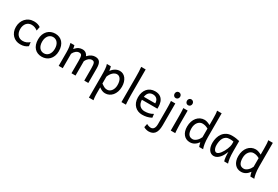

<svg xmlns="http://www.w3.org/2000/svg" viewBox="89 -2127 5371 3713"><g transform="rotate(30 2774.5 -270.5)"><path d="M451.7 -41.5Q433.1 -27.3 414.8 -17.3Q396.5 -7.3 376.5 -0.7Q356.4 5.9 333.5 9Q310.5 12.2 283.2 12.2Q233.9 12.2 190.9 -5.1Q147.9 -22.5 115.7 -55.2Q83.5 -87.9 64.9 -134.3Q46.4 -180.7 46.4 -239.3Q46.4 -294.4 64.2 -343.3Q82 -392.1 115 -428.7Q147.9 -465.3 195.1 -486.6Q242.2 -507.8 300.3 -507.8Q349.1 -507.8 384.5 -496.3Q419.9 -484.9 446.8 -466.3L429.7 -378.4Q396.5 -402.8 363.8 -415Q331.1 -427.2 293 -427.2Q260.3 -427.2 232.2 -414.8Q204.1 -402.3 183.3 -378.9Q162.6 -355.5 150.9 -321.3Q139.2 -287.1 139.2 -244.1Q139.2 -204.6 149.9 -172.4Q160.6 -140.1 180.7 -116.9Q200.7 -93.8 229 -81.1Q257.3 -68.4 293 -68.4Q337.4 -68.4 373.5 -83.5Q409.7 -98.6 441.9 -127Z M628.4 -246.6Q628.4 -204.1 638.7 -170.4Q648.9 -136.7 667.7 -113.5Q686.5 -90.3 712.4 -78.1Q738.3 -65.9 770 -65.9Q799.3 -65.9 825.2 -78.1Q851.1 -90.3 870.4 -113.5Q889.6 -136.7 900.6 -170.4Q911.6 -204.1 911.6 -246.6Q911.6 -289.6 901.4 -323.5Q891.1 -357.4 872.3 -381.1Q853.5 -404.8 827.4 -417.2Q801.3 -429.7 770 -429.7Q740.2 -429.7 714.4 -417.2Q688.5 -404.8 669.4 -381.1Q650.4 -357.4 639.4 -323.5Q628.4 -289.6 628.4 -246.6ZM538.1 -246.6Q538.1 -309.6 557.1 -358.2Q576.2 -406.7 608.4 -440.2Q640.6 -473.6 683.6 -490.7Q726.6 -507.8 774.9 -507.8Q825.2 -507.8 866.9 -490.7Q908.7 -473.6 938.7 -440.2Q968.8 -406.7 985.4 -358.2Q1002 -309.6 1002 -246.6Q1002 -183.6 982.9 -135.3Q963.9 -86.9 931.6 -54.2Q899.4 -21.5 856.4 -4.6Q813.5 12.2 765.1 12.2Q714.8 12.2 673.1 -4.6Q631.3 -21.5 601.3 -54.2Q571.3 -86.9 554.7 -135.3Q538.1 -183.6 538.1 -246.6Z M1516.1 0H1425.8V-278.3Q1425.8 -323.7 1422.4 -351.8Q1418.9 -379.9 1410.9 -395.8Q1402.8 -411.6 1389.2 -417Q1375.5 -422.4 1355 -422.4Q1336.9 -422.4 1318.8 -415Q1300.8 -407.7 1284.4 -394.3Q1268.1 -380.9 1254.2 -362.5Q1240.2 -344.2 1230.5 -322.3V0H1140.1V-300.3Q1140.1 -372.6 1131.8 -422.6Q1123.5 -472.7 1115.7 -498H1203.6Q1209 -482.4 1212.9 -461.2Q1216.8 -439.9 1219.2 -422.4Q1241.7 -448.2 1262.2 -464.8Q1282.7 -481.4 1303 -491Q1323.2 -500.5 1343.3 -504.2Q1363.3 -507.8 1384.3 -507.8Q1408.2 -507.8 1427.7 -501Q1447.3 -494.1 1462.2 -482.9Q1477.1 -471.7 1487.8 -456.8Q1498.5 -441.9 1504.4 -425.8Q1527.3 -450.7 1548.8 -466.6Q1570.3 -482.4 1590.8 -491.5Q1611.3 -500.5 1631.1 -504.2Q1650.9 -507.8 1669.9 -507.8Q1707 -507.8 1732.4 -495.8Q1757.8 -483.9 1773.2 -460.4Q1788.6 -437 1795.2 -402.3Q1801.8 -367.7 1801.8 -322.3V0H1711.4V-268.6Q1711.4 -315.9 1708 -345.7Q1704.6 -375.5 1696.5 -392.6Q1688.5 -409.7 1674.8 -416Q1661.1 -422.4 1640.6 -422.4Q1622.6 -422.4 1605 -415.3Q1587.4 -408.2 1571 -395.3Q1554.7 -382.3 1540.8 -363.8Q1526.9 -345.2 1516.1 -322.3Z M2043.5 -127Q2068.4 -109.4 2086.7 -97.9Q2105 -86.4 2120.1 -79.8Q2135.3 -73.2 2149.2 -70.8Q2163.1 -68.4 2180.2 -68.4Q2206.1 -68.4 2229.7 -80.6Q2253.4 -92.8 2271.7 -116Q2290 -139.2 2301 -172.1Q2312 -205.1 2312 -246.6Q2312 -287.1 2304.4 -320.1Q2296.9 -353 2282.2 -376.2Q2267.6 -399.4 2246.8 -412.1Q2226.1 -424.8 2199.7 -424.8Q2178.7 -424.8 2156.7 -415.5Q2134.8 -406.2 2114 -388.2Q2093.3 -370.1 2075.2 -343Q2057.1 -315.9 2043.5 -280.8ZM2016.6 -498Q2022 -485.4 2027.3 -462.2Q2032.7 -439 2036.1 -405.3Q2053.2 -427.7 2073.5 -446.8Q2093.8 -465.8 2116.5 -479.2Q2139.2 -492.7 2164.3 -500.2Q2189.5 -507.8 2216.8 -507.8Q2258.3 -507.8 2292.7 -489.5Q2327.1 -471.2 2351.3 -438.2Q2375.5 -405.3 2388.9 -360.1Q2402.3 -314.9 2402.3 -261.2Q2402.3 -198.7 2384.8 -148.2Q2367.2 -97.7 2337.2 -62Q2307.1 -26.4 2266.6 -7.1Q2226.1 12.2 2180.2 12.2Q2160.6 12.2 2143.3 8.3Q2126 4.4 2109.6 -2.4Q2093.3 -9.3 2077.1 -19.3Q2061 -29.3 2043.5 -41.5V73.2Q2043.5 102.5 2044.2 126.2Q2044.9 149.9 2046.4 169.9Q2047.9 189.9 2050.3 206.8Q2052.7 223.6 2055.7 239.3H1953.1V-236.8Q1953.1 -282.2 1952.4 -321Q1951.7 -359.9 1949.2 -392.3Q1946.8 -424.8 1941.9 -451.2Q1937 -477.5 1928.7 -498Z M2631.8 -231.9Q2631.8 -208.5 2632.6 -176.8Q2633.3 -145 2634.5 -112.3Q2635.7 -79.6 2637.5 -49.8Q2639.2 -20 2641.6 0H2541.5V-551.8Q2541.5 -623 2539.1 -680.9Q2536.6 -738.8 2531.7 -781.2H2631.8Z M2861.3 -236.8Q2862.8 -193.8 2874.8 -162.1Q2886.7 -130.4 2907.5 -109.6Q2928.2 -88.9 2956.3 -78.6Q2984.4 -68.4 3017.6 -68.4Q3064.9 -68.4 3110.4 -79.1Q3155.8 -89.8 3200.7 -117.2L3210.4 -36.6Q3184.6 -23.4 3159.7 -14.2Q3134.8 -4.9 3109.9 1Q3085 6.8 3059.3 9.5Q3033.7 12.2 3005.4 12.2Q2958.5 12.2 2916 -4.2Q2873.5 -20.5 2841.3 -52.5Q2809.1 -84.5 2790 -131.8Q2771 -179.2 2771 -241.7Q2771 -302.2 2787.4 -351.3Q2803.7 -400.4 2834 -435.3Q2864.3 -470.2 2907.7 -489Q2951.2 -507.8 3005.4 -507.8Q3045.4 -507.8 3076.2 -498.3Q3106.9 -488.8 3129.4 -471.9Q3151.9 -455.1 3167 -432.6Q3182.1 -410.2 3191.2 -384.3Q3200.2 -358.4 3204.1 -330.3Q3208 -302.2 3208 -274.9V-255.9Q3208 -243.7 3207.5 -236.8ZM2998 -434.6Q2944.3 -434.6 2910.2 -403.1Q2876 -371.6 2865.2 -305.2H3120.1Q3120.1 -336.4 3111.1 -360.6Q3102.1 -384.8 3085.7 -401.4Q3069.3 -418 3046.9 -426.3Q3024.4 -434.6 2998 -434.6Z M3349.6 -656.7Q3349.6 -670.4 3354 -682.4Q3358.4 -694.3 3366.5 -703.4Q3374.5 -712.4 3385.7 -717.5Q3397 -722.7 3410.6 -722.7Q3424.3 -722.7 3436 -717.5Q3447.8 -712.4 3456.1 -703.4Q3464.4 -694.3 3469.2 -682.4Q3474.1 -670.4 3474.1 -656.7Q3474.1 -643.1 3469.2 -631.1Q3464.4 -619.1 3456.1 -610.1Q3447.8 -601.1 3436 -595.9Q3424.3 -590.8 3410.6 -590.8Q3397 -590.8 3385.7 -595.9Q3374.5 -601.1 3366.5 -610.1Q3358.4 -619.1 3354 -631.1Q3349.6 -643.1 3349.6 -656.7ZM3457 -12.2Q3457 56.2 3444.1 102.5Q3431.2 148.9 3407.2 177Q3383.3 205.1 3349.4 217.3Q3315.4 229.5 3273.9 229.5Q3263.7 229.5 3249.8 227.3Q3235.8 225.1 3220.9 221.2Q3206.1 217.3 3191.7 211.2Q3177.2 205.1 3166.5 197.8L3183.6 117.2Q3191.4 123 3203.6 128.4Q3215.8 133.8 3229 137.9Q3242.2 142.1 3255.4 144.3Q3268.6 146.5 3278.8 146.5Q3298.3 146.5 3314.5 138.9Q3330.6 131.3 3342.3 115.2Q3354 99.1 3360.4 73.7Q3366.7 48.3 3366.7 12.2V-258.8Q3366.7 -294.4 3366.5 -329.1Q3366.2 -363.8 3365.5 -394.8Q3364.7 -425.8 3363.3 -452.4Q3361.8 -479 3359.4 -498H3457Z M3625.5 -656.7Q3625.5 -670.4 3629.9 -682.4Q3634.3 -694.3 3642.3 -703.4Q3650.4 -712.4 3661.6 -717.5Q3672.9 -722.7 3686.5 -722.7Q3700.2 -722.7 3711.9 -717.5Q3723.6 -712.4 3731.9 -703.4Q3740.2 -694.3 3745.1 -682.4Q3750 -670.4 3750 -656.7Q3750 -643.1 3745.1 -631.1Q3740.2 -619.1 3731.9 -610.1Q3723.6 -601.1 3711.9 -595.9Q3700.2 -590.8 3686.5 -590.8Q3672.9 -590.8 3661.6 -595.9Q3650.4 -601.1 3642.3 -610.1Q3634.3 -619.1 3629.9 -631.1Q3625.5 -643.1 3625.5 -656.7ZM3732.9 -231.9Q3732.9 -208.5 3733.6 -176.5Q3734.4 -144.5 3735.6 -111.8Q3736.8 -79.1 3738.5 -49.3Q3740.2 -19.5 3742.7 0H3642.6V-258.8Q3642.6 -294.4 3642.3 -329.1Q3642.1 -363.8 3641.4 -394.8Q3640.6 -425.8 3639.2 -452.4Q3637.7 -479 3635.3 -498H3732.9Z M4238.3 -388.2Q4220.2 -397.9 4204.6 -404.8Q4189 -411.6 4173.8 -416Q4158.7 -420.4 4143.1 -422.6Q4127.4 -424.8 4108.9 -424.8Q4081.1 -424.8 4055.7 -412.1Q4030.3 -399.4 4010.5 -375.5Q3990.7 -351.6 3979 -317.1Q3967.3 -282.7 3967.3 -239.3Q3967.3 -153.8 3996.3 -109.9Q4025.4 -65.9 4089.4 -65.9Q4111.8 -65.9 4134 -77.1Q4156.2 -88.4 4176 -106.4Q4195.8 -124.5 4211.9 -147.7Q4228 -170.9 4238.3 -195.3ZM4328.6 -258.8Q4328.6 -166.5 4339.1 -103.8Q4349.6 -41 4365.2 0H4277.3Q4272 -12.7 4264.4 -37.8Q4256.8 -63 4250.5 -90.3Q4215.3 -40.5 4170.9 -14.2Q4126.5 12.2 4072.3 12.2Q4027.3 12.2 3991.5 -4.6Q3955.6 -21.5 3929.9 -52.5Q3904.3 -83.5 3890.6 -127.2Q3877 -170.9 3877 -224.6Q3877 -289.6 3894.8 -341.8Q3912.6 -394 3943.8 -430.9Q3975.1 -467.8 4017.3 -487.8Q4059.6 -507.8 4108.9 -507.8Q4124.5 -507.8 4141.4 -504.4Q4158.2 -501 4175 -495.1Q4191.9 -489.3 4208 -481.7Q4224.1 -474.1 4238.3 -466.3V-603Q4238.3 -662.1 4235.6 -706.3Q4232.9 -750.5 4226.1 -781.2H4328.6Z M4799.8 -420.9Q4793.9 -422.4 4786.6 -423.8Q4779.3 -425.3 4769.3 -426.5Q4759.3 -427.7 4745.8 -428.7Q4732.4 -429.7 4714.4 -429.7Q4666.5 -429.7 4634.5 -410.4Q4602.5 -391.1 4583.5 -359.1Q4564.5 -327.1 4556.4 -285.6Q4548.3 -244.1 4548.3 -200.2Q4548.3 -171.9 4554 -148.2Q4559.6 -124.5 4569.3 -107.2Q4579.1 -89.8 4591.8 -80.3Q4604.5 -70.8 4619.1 -70.8Q4640.6 -70.8 4662.4 -87.4Q4684.1 -104 4704.1 -130.1Q4724.1 -156.2 4741.7 -188.7Q4759.3 -221.2 4772.2 -253.2Q4785.2 -285.2 4792.5 -313.5Q4799.8 -341.8 4799.8 -358.9ZM4836.4 0Q4831.1 -11.7 4826.9 -32.2Q4822.8 -52.7 4820.1 -75.9Q4817.4 -99.1 4815.9 -122.1Q4814.5 -145 4814.5 -161.1V-200.2Q4799.8 -162.1 4779.5 -124.3Q4759.3 -86.4 4733.2 -56.2Q4707 -25.9 4674.8 -6.8Q4642.6 12.2 4604.5 12.2Q4573.7 12.2 4546.9 -1.5Q4520 -15.1 4500.2 -42Q4480.5 -68.8 4469.2 -108.6Q4458 -148.4 4458 -200.2Q4458 -258.3 4473.6 -313.7Q4489.3 -369.1 4521.5 -412.4Q4553.7 -455.6 4603.5 -481.7Q4653.3 -507.8 4721.7 -507.8Q4769 -507.8 4811 -501.7Q4853 -495.6 4890.1 -485.8V-258.8Q4890.1 -166.5 4898.9 -103.8Q4907.7 -41 4921.9 0Z M5380.9 -388.2Q5362.8 -397.9 5347.2 -404.8Q5331.5 -411.6 5316.4 -416Q5301.3 -420.4 5285.6 -422.6Q5270 -424.8 5251.5 -424.8Q5223.6 -424.8 5198.2 -412.1Q5172.9 -399.4 5153.1 -375.5Q5133.3 -351.6 5121.6 -317.1Q5109.9 -282.7 5109.9 -239.3Q5109.9 -153.8 5138.9 -109.9Q5168 -65.9 5231.9 -65.9Q5254.4 -65.9 5276.6 -77.1Q5298.8 -88.4 5318.6 -106.4Q5338.4 -124.5 5354.5 -147.7Q5370.6 -170.9 5380.9 -195.3ZM5471.2 -258.8Q5471.2 -166.5 5481.7 -103.8Q5492.2 -41 5507.8 0H5419.9Q5414.6 -12.7 5407 -37.8Q5399.4 -63 5393.1 -90.3Q5357.9 -40.5 5313.5 -14.2Q5269 12.2 5214.8 12.2Q5169.9 12.2 5134 -4.6Q5098.1 -21.5 5072.5 -52.5Q5046.9 -83.5 5033.2 -127.2Q5019.5 -170.9 5019.5 -224.6Q5019.5 -289.6 5037.4 -341.8Q5055.2 -394 5086.4 -430.9Q5117.7 -467.8 5159.9 -487.8Q5202.1 -507.8 5251.5 -507.8Q5267.1 -507.8 5283.9 -504.4Q5300.8 -501 5317.6 -495.1Q5334.5 -489.3 5350.6 -481.7Q5366.7 -474.1 5380.9 -466.3V-603Q5380.9 -662.1 5378.2 -706.3Q5375.5 -750.5 5368.7 -781.2H5471.2Z"/></g></svg>

Font: Andika Am
Style: Regular
Weight: 400
Designer: Victor Gaultney, Annie Olsen, Julie Remington, Don Collingsworth, Eric Hays, Becca Hirsbrunner
Foundry: SIL International
Version: Version 5.000